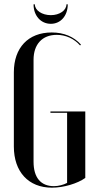

<svg xmlns="http://www.w3.org/2000/svg" viewBox="-20 -858 453 887"><path d="M287 -838C287 -810 255 -788 215 -788C174 -788 141 -810 141 -838H135C135 -786 168 -748 215 -748C260 -748 293 -785 293 -838ZM44 -524V-181C44 -65 111 9 220 9C274 9 338 -10 374 -36V-343H213V-337H290V-13C273 -4 250 2 229 2C168 2 135 -38 135 -111V-582C135 -653 175 -697 242 -697C284 -697 323 -679 350 -648L354 -652C321 -689 274 -708 219 -708C110 -708 44 -637 44 -524Z"/></svg>

Font: Moniqa SemBd Display
Style: Regular
Weight: 600
Designer: Rajesh Rajput
Foundry: Rajesh Rajput
Version: Version 1.000